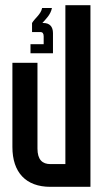

<svg xmlns="http://www.w3.org/2000/svg" viewBox="-20 -723 402 743"><path d="M233 -703V-88H175C144 -88 125 -105 125 -148V-480H28V-154C28 -56 80 0 175 0H330V-703ZM185 -595C185 -620 172 -634 148 -634H144C157 -649 176 -666 181 -692H143C138 -667 116 -654 104 -634V-599H137C144 -599 149 -594 149 -583V-552H98V-517H185Z"/></svg>

Font: Modon Arabic
Style: Bold
Weight: 700
Designer: Ahmedzaza
Foundry: Ahmedzaza
Version: Version 2.010